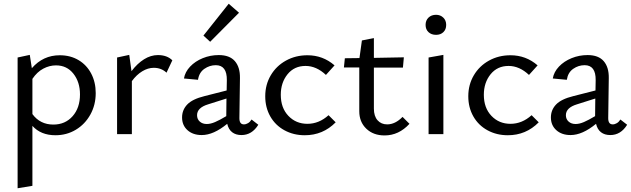

<svg xmlns="http://www.w3.org/2000/svg" viewBox="-20 -716 3368 1025"><path d="M491 -219Q491 -156 462.5 -104.5Q434 -53 385 -23.5Q336 6 276 6Q198 6 153 -44V276L74 289V-409L139 -423L150 -352Q210 -421 299 -421Q356 -421 399.5 -395Q443 -369 467 -323Q491 -277 491 -219ZM407 -212Q407 -278 372 -322.5Q337 -367 279 -367Q244 -367 211 -349.5Q178 -332 153 -295V-107Q194 -51 265 -51Q328 -51 367.5 -95.5Q407 -140 407 -212Z M900 -394 869 -328Q841 -354 801 -354Q770 -354 739.5 -335.5Q709 -317 684 -283V0H605V-409L670 -423L682 -336Q713 -377 749 -399.5Q785 -422 823 -422Q872 -422 900 -394Z M1359 -50Q1325 5 1269 5Q1239 5 1219.5 -10Q1200 -25 1193 -55Q1120 5 1057 5Q1010 5 981 -21Q952 -47 952 -89Q952 -129 979.5 -158Q1007 -187 1072 -203L1190 -233L1191 -288Q1192 -368 1132 -368Q1099 -368 1071 -348.5Q1043 -329 1037 -290L962 -297Q968 -332 995 -360.5Q1022 -389 1062.5 -405.5Q1103 -422 1148 -422Q1206 -422 1234 -389.5Q1262 -357 1261 -299L1258 -85Q1258 -52 1282 -52Q1293 -52 1304 -58.5Q1315 -65 1323 -78ZM1084 -54Q1104 -54 1128.5 -64.5Q1153 -75 1188 -96V-99L1189 -190L1091 -159Q1032 -141 1032 -101Q1032 -80 1046.5 -67Q1061 -54 1084 -54ZM1066 -526 1201 -696 1256 -648 1102 -493Z M1396 -202Q1396 -264 1425.5 -314Q1455 -364 1506.5 -392.5Q1558 -421 1621 -421Q1704 -421 1766 -367L1720 -316Q1669 -364 1611 -364Q1551 -364 1515 -319.5Q1479 -275 1479 -210Q1479 -140 1519.5 -97.5Q1560 -55 1621 -55Q1683 -55 1734 -101L1772 -63Q1704 6 1607 6Q1547 6 1498.5 -20.5Q1450 -47 1423 -94.5Q1396 -142 1396 -202Z M2166 -55Q2109 7 2033 7Q1973 7 1935.5 -29Q1898 -65 1898 -122V-356H1816L1821 -405L1899 -406L1912 -500L1976 -513V-407L2136 -410L2131 -355H1976V-136Q1976 -96 1995.5 -74Q2015 -52 2047 -52Q2090 -52 2129 -92Z M2268 -409 2347 -423V0H2268ZM2252 -583Q2252 -607 2267.5 -622Q2283 -637 2308 -637Q2331 -637 2346.5 -622Q2362 -607 2362 -583Q2362 -559 2347 -544.5Q2332 -530 2308 -530Q2283 -530 2267.5 -544.5Q2252 -559 2252 -583Z M2480 -202Q2480 -264 2509.5 -314Q2539 -364 2590.5 -392.5Q2642 -421 2705 -421Q2788 -421 2850 -367L2804 -316Q2753 -364 2695 -364Q2635 -364 2599 -319.5Q2563 -275 2563 -210Q2563 -140 2603.5 -97.5Q2644 -55 2705 -55Q2767 -55 2818 -101L2856 -63Q2788 6 2691 6Q2631 6 2582.5 -20.5Q2534 -47 2507 -94.5Q2480 -142 2480 -202Z M3328 -50Q3294 5 3238 5Q3208 5 3188.5 -10Q3169 -25 3162 -55Q3089 5 3026 5Q2979 5 2950 -21Q2921 -47 2921 -89Q2921 -129 2948.5 -158Q2976 -187 3041 -203L3159 -233L3160 -288Q3161 -368 3101 -368Q3068 -368 3040 -348.5Q3012 -329 3006 -290L2931 -297Q2937 -332 2964 -360.5Q2991 -389 3031.5 -405.5Q3072 -422 3117 -422Q3175 -422 3203 -389.5Q3231 -357 3230 -299L3227 -85Q3227 -52 3251 -52Q3262 -52 3273 -58.5Q3284 -65 3292 -78ZM3053 -54Q3073 -54 3097.5 -64.5Q3122 -75 3157 -96V-99L3158 -190L3060 -159Q3001 -141 3001 -101Q3001 -80 3015.5 -67Q3030 -54 3053 -54Z"/></svg>

Font: Ysabeau Medium
Style: Regular
Weight: 500
Designer: Christian Thalmann (Catharsis Fonts)
Version: Version 0.003